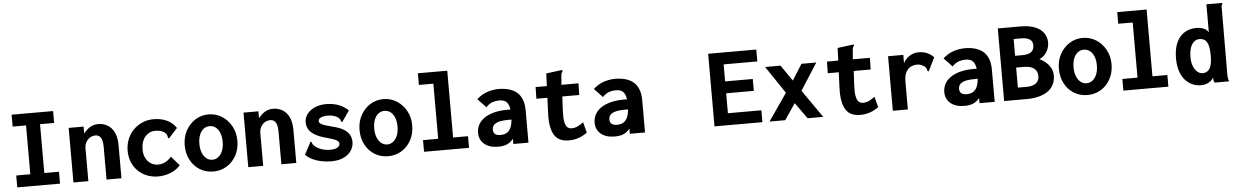

<svg xmlns="http://www.w3.org/2000/svg" viewBox="-32 -1151 10563 1641"><g transform="rotate(-5 5250.0 -330.5)"><path d="M67 0V-102H188V-521H73V-623H429V-521H308V-102H434V0Z M549 0V-468H677V-409Q694 -430 712 -445.5Q730 -461 753 -470Q776 -479 804 -479Q845 -479 881 -459Q917 -439 939 -395.5Q961 -352 961 -282V0H833V-281Q833 -316 826 -339Q819 -362 805 -373Q791 -384 770 -384Q752 -384 735.5 -377Q719 -370 706 -356.5Q693 -343 685 -324.5Q677 -306 677 -282V0Z M1276 12Q1225 12 1180.5 -5.5Q1136 -23 1103 -55.5Q1070 -88 1052 -132Q1034 -176 1034 -229Q1034 -281 1052 -326.5Q1070 -372 1103 -406Q1136 -440 1180.5 -459.5Q1225 -479 1277 -479Q1344 -479 1393 -455Q1442 -431 1471 -387L1402 -311L1395 -304L1387 -310Q1386 -318 1384.5 -326.5Q1383 -335 1373 -348Q1355 -366 1332.5 -372.5Q1310 -379 1281 -379Q1257 -379 1236 -369Q1215 -359 1198 -340Q1181 -321 1171.5 -293Q1162 -265 1162 -228Q1162 -196 1172 -169.5Q1182 -143 1198.5 -125.5Q1215 -108 1236.5 -98.5Q1258 -89 1281 -89Q1302 -89 1321.5 -94.5Q1341 -100 1360.5 -112.5Q1380 -125 1398 -147L1467 -67Q1429 -25 1377.5 -6.5Q1326 12 1276 12Z M1749 11Q1686 11 1635 -19.5Q1584 -50 1554 -105.5Q1524 -161 1524 -234Q1524 -303 1554 -358.5Q1584 -414 1635 -446.5Q1686 -479 1749 -479Q1812 -479 1863.5 -446.5Q1915 -414 1945.5 -358.5Q1976 -303 1976 -234Q1976 -162 1945.5 -106.5Q1915 -51 1863.5 -20Q1812 11 1749 11ZM1749 -90Q1779 -90 1801.5 -108Q1824 -126 1837 -158.5Q1850 -191 1850 -234Q1850 -280 1837 -312Q1824 -344 1801.5 -361Q1779 -378 1749 -378Q1721 -378 1698.5 -361Q1676 -344 1663 -312Q1650 -280 1650 -234Q1650 -191 1663 -158.5Q1676 -126 1698.5 -108Q1721 -90 1749 -90Z M2049 0V-468H2177V-409Q2194 -430 2212 -445.5Q2230 -461 2253 -470Q2276 -479 2304 -479Q2345 -479 2381 -459Q2417 -439 2439 -395.5Q2461 -352 2461 -282V0H2333V-281Q2333 -316 2326 -339Q2319 -362 2305 -373Q2291 -384 2270 -384Q2252 -384 2235.5 -377Q2219 -370 2206 -356.5Q2193 -343 2185 -324.5Q2177 -306 2177 -282V0Z M2762 12Q2718 12 2678 4Q2638 -4 2603.5 -20Q2569 -36 2541 -63L2594 -163L2598 -171L2607 -166Q2609 -159 2612.5 -150.5Q2616 -142 2628 -131Q2654 -110 2687 -98.5Q2720 -87 2763 -87Q2788 -87 2805.5 -92.5Q2823 -98 2833 -108.5Q2843 -119 2843 -131Q2843 -142 2836.5 -150Q2830 -158 2817 -164.5Q2804 -171 2784 -177.5Q2764 -184 2736 -192Q2685 -205 2648 -224.5Q2611 -244 2591 -272Q2571 -300 2571 -339Q2571 -378 2594.5 -409.5Q2618 -441 2660.5 -460Q2703 -479 2759 -479Q2787 -479 2813.5 -474.5Q2840 -470 2863.5 -461.5Q2887 -453 2908 -439.5Q2929 -426 2948 -408L2888 -322L2882 -314L2873 -321Q2872 -329 2868.5 -336Q2865 -343 2854 -354Q2834 -368 2810 -374Q2786 -380 2761 -380Q2730 -380 2706.5 -370Q2683 -360 2683 -340Q2683 -328 2694.5 -318.5Q2706 -309 2730.5 -301Q2755 -293 2793 -283Q2850 -270 2885.5 -250Q2921 -230 2938 -202Q2955 -174 2955 -137Q2955 -97 2932.5 -63Q2910 -29 2867 -8.5Q2824 12 2762 12Z M3249 11Q3186 11 3135 -19.5Q3084 -50 3054 -105.5Q3024 -161 3024 -234Q3024 -303 3054 -358.5Q3084 -414 3135 -446.5Q3186 -479 3249 -479Q3312 -479 3363.5 -446.5Q3415 -414 3445.5 -358.5Q3476 -303 3476 -234Q3476 -162 3445.5 -106.5Q3415 -51 3363.5 -20Q3312 11 3249 11ZM3249 -90Q3279 -90 3301.5 -108Q3324 -126 3337 -158.5Q3350 -191 3350 -234Q3350 -280 3337 -312Q3324 -344 3301.5 -361Q3279 -378 3249 -378Q3221 -378 3198.5 -361Q3176 -344 3163 -312Q3150 -280 3150 -234Q3150 -191 3163 -158.5Q3176 -126 3198.5 -108Q3221 -90 3249 -90Z M3557 0V-100H3687V-573H3563V-673H3815V-100H3943V0Z M4193 12Q4117 12 4074 -24.5Q4031 -61 4031 -120Q4031 -158 4047.5 -189.5Q4064 -221 4097.5 -245Q4131 -269 4182 -282.5Q4233 -296 4301 -296Q4307 -296 4317 -295.5Q4327 -295 4339 -295Q4351 -295 4361 -294L4364 -208Q4356 -209 4343.5 -209Q4331 -209 4318 -209Q4305 -209 4297 -209Q4255 -209 4228.5 -203.5Q4202 -198 4186.5 -188Q4171 -178 4165 -165Q4159 -152 4159 -137Q4159 -124 4163.5 -113.5Q4168 -103 4176 -97.5Q4184 -92 4195.5 -89Q4207 -86 4220 -86Q4247 -86 4267 -95Q4287 -104 4300.5 -123.5Q4314 -143 4320.5 -173.5Q4327 -204 4327 -246Q4327 -301 4316 -330Q4305 -359 4285 -370Q4265 -381 4235 -381Q4204 -381 4176.5 -371.5Q4149 -362 4121 -333L4050 -408Q4092 -447 4141.5 -463Q4191 -479 4240 -479Q4283 -479 4321.5 -469Q4360 -459 4389.5 -436.5Q4419 -414 4436 -374.5Q4453 -335 4453 -276V0H4323V-44Q4310 -29 4296.5 -18Q4283 -7 4267 -0.5Q4251 6 4233 9Q4215 12 4193 12Z M4799 11Q4761 11 4730.5 -1Q4700 -13 4679.5 -41.5Q4659 -70 4649 -118Q4639 -166 4642 -238L4656 -576L4786 -593L4795 -594L4796 -583Q4792 -576 4788 -569Q4784 -562 4783 -545L4771 -400L4777 -396L4769 -243Q4766 -182 4773.5 -148.5Q4781 -115 4796 -102.5Q4811 -90 4830 -90Q4861 -90 4886.5 -103Q4912 -116 4933 -133L4957 -42Q4923 -17 4884 -3Q4845 11 4799 11ZM4555 -468H4923L4921 -368H4553Z M5193 12Q5117 12 5074 -24.5Q5031 -61 5031 -120Q5031 -158 5047.5 -189.5Q5064 -221 5097.5 -245Q5131 -269 5182 -282.5Q5233 -296 5301 -296Q5307 -296 5317 -295.5Q5327 -295 5339 -295Q5351 -295 5361 -294L5364 -208Q5356 -209 5343.5 -209Q5331 -209 5318 -209Q5305 -209 5297 -209Q5255 -209 5228.5 -203.5Q5202 -198 5186.5 -188Q5171 -178 5165 -165Q5159 -152 5159 -137Q5159 -124 5163.5 -113.5Q5168 -103 5176 -97.5Q5184 -92 5195.5 -89Q5207 -86 5220 -86Q5247 -86 5267 -95Q5287 -104 5300.5 -123.5Q5314 -143 5320.5 -173.5Q5327 -204 5327 -246Q5327 -301 5316 -330Q5305 -359 5285 -370Q5265 -381 5235 -381Q5204 -381 5176.5 -371.5Q5149 -362 5121 -333L5050 -408Q5092 -447 5141.5 -463Q5191 -479 5240 -479Q5283 -479 5321.5 -469Q5360 -459 5389.5 -436.5Q5419 -414 5436 -374.5Q5453 -335 5453 -276V0H5323V-44Q5310 -29 5296.5 -18Q5283 -7 5267 -0.5Q5251 6 5233 9Q5215 12 5193 12Z M6049 0V-623H6462V-521H6173V-375H6410V-273H6173V-102H6460V0Z M6521 0 6682 -233 6524 -468H6656L6750 -332L6836 -468H6963L6816 -238L6982 0H6848L6749 -138L6656 0Z M7299 11Q7261 11 7230.5 -1Q7200 -13 7179.5 -41.5Q7159 -70 7149 -118Q7139 -166 7142 -238L7156 -576L7286 -593L7295 -594L7296 -583Q7292 -576 7288 -569Q7284 -562 7283 -545L7271 -400L7277 -396L7269 -243Q7266 -182 7273.5 -148.5Q7281 -115 7296 -102.5Q7311 -90 7330 -90Q7361 -90 7386.5 -103Q7412 -116 7433 -133L7457 -42Q7423 -17 7384 -3Q7345 11 7299 11ZM7055 -468H7423L7421 -368H7053Z M7579 -468H7710L7709 -338L7695 -345Q7698 -375 7711 -399.5Q7724 -424 7744.5 -442Q7765 -460 7789.5 -469.5Q7814 -479 7840 -479Q7880 -479 7912 -466Q7944 -453 7971 -425L7918 -317L7915 -309L7905 -313Q7902 -321 7899.5 -330Q7897 -339 7886 -351Q7872 -361 7856 -368Q7840 -375 7821 -375Q7797 -375 7776.5 -367.5Q7756 -360 7741 -344Q7726 -328 7717 -303.5Q7708 -279 7708 -244V0H7579Z M8193 12Q8117 12 8074 -24.5Q8031 -61 8031 -120Q8031 -158 8047.5 -189.5Q8064 -221 8097.5 -245Q8131 -269 8182 -282.5Q8233 -296 8301 -296Q8307 -296 8317 -295.5Q8327 -295 8339 -295Q8351 -295 8361 -294L8364 -208Q8356 -209 8343.5 -209Q8331 -209 8318 -209Q8305 -209 8297 -209Q8255 -209 8228.5 -203.5Q8202 -198 8186.5 -188Q8171 -178 8165 -165Q8159 -152 8159 -137Q8159 -124 8163.5 -113.5Q8168 -103 8176 -97.5Q8184 -92 8195.5 -89Q8207 -86 8220 -86Q8247 -86 8267 -95Q8287 -104 8300.5 -123.5Q8314 -143 8320.5 -173.5Q8327 -204 8327 -246Q8327 -301 8316 -330Q8305 -359 8285 -370Q8265 -381 8235 -381Q8204 -381 8176.5 -371.5Q8149 -362 8121 -333L8050 -408Q8092 -447 8141.5 -463Q8191 -479 8240 -479Q8283 -479 8321.5 -469Q8360 -459 8389.5 -436.5Q8419 -414 8436 -374.5Q8453 -335 8453 -276V0H8323V-44Q8310 -29 8296.5 -18Q8283 -7 8267 -0.5Q8251 6 8233 9Q8215 12 8193 12Z M8534 0V-623H8728Q8785 -623 8826.5 -611.5Q8868 -600 8896 -579Q8924 -558 8938 -528.5Q8952 -499 8952 -464Q8952 -439 8942 -412Q8932 -385 8912.5 -363.5Q8893 -342 8865 -330Q8890 -319 8910.5 -303Q8931 -287 8946 -267.5Q8961 -248 8968.5 -226.5Q8976 -205 8976 -181Q8976 -141 8960.5 -107Q8945 -73 8913.5 -49.5Q8882 -26 8836 -13Q8790 0 8727 0ZM8661 -104H8738Q8772 -104 8795.5 -114Q8819 -124 8831.5 -142Q8844 -160 8844 -185Q8844 -212 8832.5 -232.5Q8821 -253 8794 -264.5Q8767 -276 8722 -276H8661ZM8661 -377H8719Q8760 -377 8782.5 -386.5Q8805 -396 8814.5 -413Q8824 -430 8824 -453Q8824 -469 8818.5 -481.5Q8813 -494 8801 -502.5Q8789 -511 8771 -516Q8753 -521 8729 -521H8661Z M9249 11Q9186 11 9135 -19.5Q9084 -50 9054 -105.5Q9024 -161 9024 -234Q9024 -303 9054 -358.5Q9084 -414 9135 -446.5Q9186 -479 9249 -479Q9312 -479 9363.5 -446.5Q9415 -414 9445.5 -358.5Q9476 -303 9476 -234Q9476 -162 9445.5 -106.5Q9415 -51 9363.5 -20Q9312 11 9249 11ZM9249 -90Q9279 -90 9301.5 -108Q9324 -126 9337 -158.5Q9350 -191 9350 -234Q9350 -280 9337 -312Q9324 -344 9301.5 -361Q9279 -378 9249 -378Q9221 -378 9198.5 -361Q9176 -344 9163 -312Q9150 -280 9150 -234Q9150 -191 9163 -158.5Q9176 -126 9198.5 -108Q9221 -90 9249 -90Z M9557 0V-100H9687V-573H9563V-673H9815V-100H9943V0Z M10223 12Q10183 12 10148 -3.5Q10113 -19 10086 -50Q10059 -81 10044 -127.5Q10029 -174 10029 -235Q10029 -295 10043 -341Q10057 -387 10083 -417.5Q10109 -448 10145 -463.5Q10181 -479 10223 -479Q10244 -479 10263.5 -475Q10283 -471 10300 -461Q10317 -451 10328 -432V-673H10455H10464V-663Q10459 -657 10457 -650Q10455 -643 10456 -626L10454 -59Q10454 -44 10456 -29.5Q10458 -15 10465 0H10340Q10335 -10 10333 -16Q10331 -22 10331 -28Q10331 -34 10331 -44Q10319 -25 10302 -12.5Q10285 0 10265 6Q10245 12 10223 12ZM10245 -89Q10265 -89 10280.5 -97.5Q10296 -106 10306.5 -123Q10317 -140 10322 -168Q10327 -196 10327 -235Q10327 -287 10318 -319.5Q10309 -352 10290.5 -367Q10272 -382 10243 -382Q10222 -382 10205 -371.5Q10188 -361 10176.5 -342Q10165 -323 10159 -295.5Q10153 -268 10153 -234Q10153 -189 10166.5 -156Q10180 -123 10201 -106Q10222 -89 10245 -89Z"/></g></svg>

Font: Inconsolata ExtraBold
Style: Regular
Weight: 800
Designer: Raph Levien, Cyreal, Brenton Simpson
Foundry: Raph Levien, Cyreal, Google
Version: Version 3.001